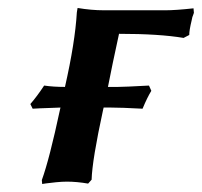

<svg xmlns="http://www.w3.org/2000/svg" viewBox="-20 -456 507 482"><path d="M396 -430.2Q420.9 -430.2 465.8 -435.1L466.8 -423.8Q466.3 -421.4 464.6 -417.5Q462.9 -413.6 462.9 -413.1Q462.9 -412.6 462.6 -411.6Q462.4 -410.6 461.9 -408.4Q461.4 -406.2 460.9 -403.8Q455.1 -379.9 455.1 -368.2L440.9 -360.8Q379.9 -371.1 278.8 -371.1Q261.2 -290.5 251 -237.8H275.9Q291 -237.8 354 -241.2L359.9 -228Q349.6 -211.4 337.9 -183.1Q283.7 -186 257.8 -186H240.2Q238.8 -181.6 238.8 -180.2Q211.4 -54.2 210 -4.9L201.2 4.9Q172.9 0 147.9 0Q136.2 0 120.8 1.5Q105.5 2.9 95.7 4.4L85.9 5.9L85 -3.9Q104 -56.2 130.9 -182.1Q130.9 -183.1 131.3 -183.8Q131.8 -184.6 131.8 -186Q124 -185.5 108.2 -185.1Q92.3 -184.6 80.6 -184.1Q68.8 -183.6 62 -183.1L56.2 -194.8Q73.2 -214.4 90.8 -241.2Q113.8 -237.8 143.1 -237.8Q168.5 -349.6 172.9 -424.8Q172.9 -425.3 173.8 -430.4Q174.8 -435.5 174.8 -436Q209.5 -430.2 240.2 -430.2Z"/></svg>

Font: Linear Smooth
Style: Bold Italic
Weight: 700
Designer: Philipp H. Poll, Flanker
Foundry: Philipp H. Poll, reworked by Flanker
Version: Version 1.061 | FøM Fix